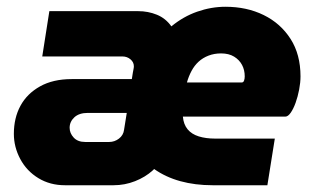

<svg xmlns="http://www.w3.org/2000/svg" viewBox="-20 -548 935 568"><path d="M172 0Q128 0 93.5 -21Q59 -42 40 -77.5Q21 -113 21 -152Q21 -199 40.5 -235Q60 -271 98.5 -292.5Q137 -314 192 -314H370L373 -333Q374 -339 375 -343.5Q376 -348 376 -352Q376 -364 366 -372.5Q356 -381 342 -381H105L126 -515H389Q418 -515 444 -504.5Q470 -494 487 -470Q522 -499 563.5 -513.5Q605 -528 647 -528Q710 -528 760 -503.5Q810 -479 839.5 -433Q869 -387 869 -322Q869 -304 865 -283Q861 -262 854.5 -244Q848 -226 840 -214.5Q832 -203 824 -203H521Q523 -180 535 -165.5Q547 -151 568 -144.5Q589 -138 616 -138H793L771 0H609Q557 0 513.5 -12Q470 -24 436 -48L432 -44Q410 -24 379.5 -12Q349 0 316 0ZM232 -128H303Q319 -128 332 -138Q345 -148 347 -164L355 -214H240Q214 -214 200 -201Q186 -188 186 -170Q186 -154 198 -141Q210 -128 232 -128ZM533 -304H695Q700 -304 702 -309.5Q704 -315 704 -322Q704 -341 696 -356Q688 -371 672.5 -380.5Q657 -390 634 -390Q614 -390 597 -383.5Q580 -377 567.5 -365.5Q555 -354 546.5 -338Q538 -322 533 -304Z"/></svg>

Font: MuseoModerno Thin ExtraBold
Style: Italic
Weight: 800
Italic angle: -9°
Version: Version 1.003